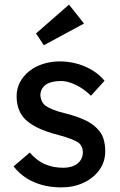

<svg xmlns="http://www.w3.org/2000/svg" viewBox="-20 -802 519 832"><path d="M39 -81 109 -141Q139 -106 174.5 -90.5Q210 -75 255 -75Q273 -75 288.5 -79.5Q304 -84 315.5 -93Q327 -102 333 -114.5Q339 -127 339 -142Q339 -168 320 -184Q310 -191 288.5 -199.5Q267 -208 233 -217Q175 -232 138 -251Q101 -270 81 -294Q66 -313 59 -335.5Q52 -358 52 -385Q52 -418 66.5 -445.5Q81 -473 106.5 -493.5Q132 -514 166.5 -525Q201 -536 240 -536Q277 -536 313.5 -526Q350 -516 381 -497Q412 -478 433 -452L374 -387Q355 -406 332.5 -420.5Q310 -435 287 -443Q264 -451 245 -451Q224 -451 207 -447Q190 -443 178.5 -435Q167 -427 161 -415Q155 -403 155 -388Q156 -375 161.5 -363.5Q167 -352 177 -344Q188 -336 210 -327Q232 -318 266 -310Q316 -297 348.5 -281.5Q381 -266 400 -246Q420 -227 428 -202Q436 -177 436 -146Q436 -101 410.5 -65.5Q385 -30 342 -10Q299 10 246 10Q180 10 127 -13Q74 -36 39 -81ZM170 -606 136 -657 279 -782 344 -700Z"/></svg>

Font: Our Lexend
Style: Regular
Weight: 400
Designer: Bonnie Shaver-Troup, Thomas Jockin
Foundry: Lexend
Version: Version 1.007